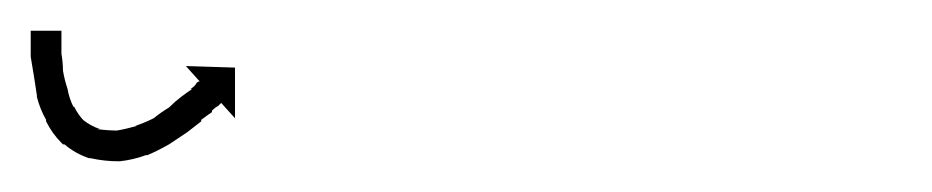

<svg xmlns="http://www.w3.org/2000/svg" viewBox="-28 -97 607 125"><path d="M12 -75Q12 -75 12 -75Q12 -75 12 -75Q12 -75 12 -75Q12 -75 12 -75Q12 -73 12 -70Q12 -70 12 -70Q12 -70 12 -70Q12 -70 12 -70Q12 -70 12 -70Q12 -66 12 -61Q12 -61 12 -61Q12 -61 12 -61Q12 -61 12 -61.5Q12 -62 12 -62Q13 -56 13 -51Q13 -51 13 -51Q13 -51 13 -51Q13 -51 13 -51Q13 -51 13 -51Q14 -45 16 -39Q16 -39 16 -39Q16 -39 16 -39Q16 -39 16 -39Q16 -39 16 -39Q17 -33 20 -27Q20 -27 20 -27Q20 -27 20 -27Q20 -28 20 -28Q20 -28 20 -28Q23 -22 27 -18Q27 -18 26 -18Q26 -19 26 -19Q31 -15 37 -13Q37 -13 36 -13Q35 -13 35 -13Q42 -12 49 -12Q49 -12 49 -12Q48 -12 48 -12Q54 -13 61 -15Q61 -15 61 -15Q61 -15 60 -15Q60 -15 60 -15Q60 -15 60 -15Q66 -17 72 -20Q72 -20 72 -20Q72 -20 72 -20Q72 -20 72 -20Q72 -20 72 -20Q77 -24 82 -27Q82 -27 82 -27Q82 -27 82 -27Q82 -27 82 -27Q82 -27 82 -27Q86 -31 90 -34Q90 -34 90 -34Q90 -34 90 -34Q90 -34 90 -34Q90 -34 90 -34Q94 -37 97 -39Q97 -39 97 -39Q97 -39 97 -39Q97 -39 96.5 -39Q96 -39 96 -39Q99 -41 100 -43Q101 -44 102 -44L93 -54L125 -53V-20L116 -30Q115 -29 114 -28Q112 -27 110 -25Q110 -25 110 -24.5Q110 -24 110 -24Q110 -24 110 -24Q110 -24 110 -24Q107 -22 103 -19Q103 -19 103 -19Q103 -19 103 -19Q103 -18 103 -18Q103 -18 103 -18Q99 -15 94 -11Q94 -11 94 -11Q94 -11 94 -11Q94 -11 94 -11Q94 -11 94 -11Q88 -7 82 -3Q82 -3 82 -3Q82 -3 82 -3Q82 -3 82 -3Q82 -3 82 -3Q75 1 68 4Q68 4 68 4Q68 4 68 4Q67 4 67 4Q67 4 67 4Q59 7 50 8Q50 8 50 8Q49 8 49 8Q40 8 31 6Q31 6 31 6Q30 6 30 6Q21 3 14 -3Q14 -3 13 -3Q12 -4 12 -4Q6 -10 2 -18Q2 -18 2 -18Q2 -18 2 -19Q2 -19 2 -19Q2 -19 2 -19Q-2 -26 -4 -34Q-4 -34 -4 -34Q-4 -34 -4 -34Q-4 -34 -4 -34.5Q-4 -35 -4 -35Q-5 -41 -6 -48Q-6 -48 -6 -48Q-6 -48 -6 -48Q-6 -48 -6 -48Q-6 -48 -6 -48Q-7 -54 -8 -60Q-8 -60 -8 -60Q-8 -60 -8 -60Q-8 -60 -8 -60Q-8 -60 -8 -60Q-8 -65 -8 -69Q-8 -69 -8 -69Q-8 -69 -8 -69Q-8 -69 -8 -69Q-8 -69 -8 -69Q-8 -73 -8 -75Q-8 -75 -8 -75Q-8 -75 -8 -75Q-8 -75 -8 -75Q-8 -75 -8 -75Q-8 -76 -8 -77H12Q12 -76 12 -75Z"/></svg>

Font: FRB American Cursive Just Arrows Light
Style: Italic
Weight: 300
Italic angle: -25°
Version: Version 2.0;Modular Font Editor K font №1